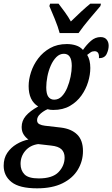

<svg xmlns="http://www.w3.org/2000/svg" viewBox="-69 -786 612 1046"><path d="M133 240Q37 240 -6 206Q-49 172 -49 117Q-49 76 -29.5 47Q-10 18 21 -0.5Q52 -19 86 -26Q71 -36 60 -53Q49 -70 49 -94Q49 -128 71.5 -154.5Q94 -181 139 -206Q87 -238 87 -317Q87 -353 100 -393Q113 -433 139 -467.5Q165 -502 204 -524Q243 -546 295 -546Q322 -546 345 -538.5Q368 -531 383 -514Q403 -543 426.5 -563.5Q450 -584 479 -584Q501 -584 512 -570.5Q523 -557 523 -537Q523 -515 512 -492Q501 -469 470 -469Q473 -507 446 -507Q434 -507 425 -501Q416 -495 406 -487Q423 -459 423 -416Q423 -379 411 -339.5Q399 -300 374.5 -265.5Q350 -231 312 -209Q274 -187 221 -187Q204 -187 190 -191Q169 -182 151 -166Q133 -150 133 -131Q133 -116 145.5 -109.5Q158 -103 176 -101L263 -91Q320 -84 351.5 -53Q383 -22 383 37Q383 92 355 138.5Q327 185 271.5 212.5Q216 240 133 240ZM226 -243Q250 -243 267.5 -261Q285 -279 297 -307.5Q309 -336 315.5 -368Q322 -400 322 -427Q322 -493 279 -493Q256 -493 238 -475Q220 -457 207.5 -428.5Q195 -400 189 -368.5Q183 -337 183 -310Q183 -274 194.5 -258.5Q206 -243 226 -243ZM142 186Q217 186 250 151.5Q283 117 283 72Q283 44 266 27.5Q249 11 209 7L139 -1Q95 5 69 35.5Q43 66 43 107Q43 142 64.5 164Q86 186 142 186ZM256 -606Q247 -640 229.5 -682.5Q212 -725 200 -753L204 -766H250Q264 -748 284 -720.5Q304 -693 317 -669Q341 -693 371.5 -721Q402 -749 423 -766H481L478 -753Q454 -725 419 -683.5Q384 -642 359 -606Z"/></svg>

Font: Noto Serif ExtraCondensed SemiBold
Style: Italic
Weight: 600
Width: 2
Italic angle: -12°
Designer: Monotype Design Team
Foundry: Monotype Imaging Inc.
Version: Version 2.013